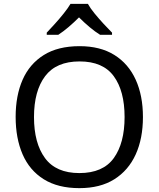

<svg xmlns="http://www.w3.org/2000/svg" viewBox="-20 -964 821 994"><path d="M720 -358Q720 -247 682.5 -164.5Q645 -82 572 -36Q499 10 391 10Q280 10 206.5 -36Q133 -82 97 -165Q61 -248 61 -359Q61 -469 97 -551Q133 -633 206.5 -679Q280 -725 392 -725Q499 -725 572 -679.5Q645 -634 682.5 -551.5Q720 -469 720 -358ZM156 -358Q156 -223 213 -145.5Q270 -68 391 -68Q513 -68 569 -145.5Q625 -223 625 -358Q625 -493 569 -569.5Q513 -646 392 -646Q271 -646 213.5 -569.5Q156 -493 156 -358ZM435 -944Q447 -922 469.5 -894.5Q492 -867 516.5 -840.5Q541 -814 560 -795V-784H498Q472 -800 444 -823.5Q416 -847 389 -874Q362 -847 335 -824Q308 -801 282 -784H222V-795Q241 -815 264.5 -841Q288 -867 310 -894.5Q332 -922 345 -944Z"/></svg>

Font: Noto Sans Saurashtra
Style: Regular
Weight: 400
Designer: Monotype Design Team
Foundry: Monotype Imaging Inc.
Version: Version 2.001; ttfautohint (v1.8.4.7-5d5b)